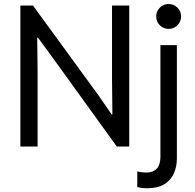

<svg xmlns="http://www.w3.org/2000/svg" viewBox="-20 -748 996 980"><path d="M84 0V-719.7H148.4L482.4 -261.7L549.8 -164.1H553.7L551.8 -343.8V-719.7H639.6V0H576.2L244.1 -460L173.8 -555.7H169.9L171.9 -381.8V0ZM731.4 212.9Q717.8 212.9 705.6 211.4Q693.4 210 680.7 207V127Q691.9 129.9 704.1 131.3Q716.3 132.8 725.6 132.8Q761.7 132.8 780.3 112.5Q798.8 92.3 798.8 52.7V-517.6H882.8V60.5Q882.8 104 866.9 138.4Q851.1 172.9 817.6 192.9Q784.2 212.9 731.4 212.9ZM840.8 -600.6Q814 -600.6 795.7 -619.1Q777.3 -637.7 777.3 -664.1Q777.3 -690.4 795.7 -709Q814 -727.5 840.8 -727.5Q867.2 -727.5 885.7 -709Q904.3 -690.4 904.3 -664.1Q904.3 -637.7 885.7 -619.1Q867.2 -600.6 840.8 -600.6Z"/></svg>

Font: Reddit Sans
Style: Regular
Weight: 400
Designer: Stephen Hutchings
Foundry: Reddit
Version: Version 1.014